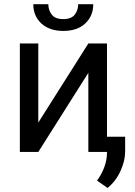

<svg xmlns="http://www.w3.org/2000/svg" viewBox="-20 -740 656 935"><path d="M166.5 -143.1 410.2 -528.3H501V0H410.2V-385.3L166.5 0H76.7V-528.3H166.5ZM360.8 -719.7H434.1Q434.1 -662.1 395 -625.7Q356 -589.4 288.6 -589.4Q220.7 -589.4 181.4 -625.7Q142.1 -662.1 142.1 -719.7H215.3Q215.3 -690.9 231.9 -668.9Q248.5 -647 288.6 -647Q327.6 -647 344.2 -668.9Q360.8 -690.9 360.8 -719.7ZM589.4 -74.2V-1.5Q589.4 43 566.9 92.5Q544.4 142.1 503.9 175.3L452.6 139.6Q499.5 74.2 501 5.9V-74.2Z"/></svg>

Font: Roboto21382017
Style: Regular
Weight: 400
Designer: Christian Robertson
Foundry: Google
Version: Version 2.138; 2017